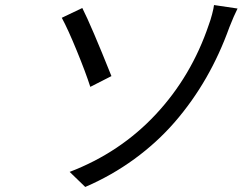

<svg xmlns="http://www.w3.org/2000/svg" viewBox="-20 -719 996 765"><path d="M257.5 -34.1Q458.8 -111.2 600.9 -263.5Q742.9 -415.8 811.8 -620Q818.9 -638.8 825.1 -662.5Q831.3 -686.1 832.7 -698.9L926.5 -685Q911.9 -656.2 893.8 -610.1Q855.5 -503.2 801.5 -409.1Q747.5 -315 676.7 -233.1Q605.8 -151.3 515.4 -85.4Q425.1 -19.5 319.6 25.9ZM226.2 -648.1 307.9 -687.1Q343.4 -617.2 424 -415.8L339.8 -372.9Q321.4 -430.4 286 -516.7Q250.7 -603 226.2 -648.1Z"/></svg>

Font: Karasuma Gothic
Style: Italic
Weight: 400
Italic angle: -9.39999°
Designer: Rasmus Andersson / Ryoko Nishizuka
Foundry: Genbu
Version: Version 1.00